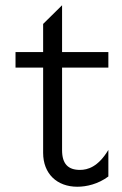

<svg xmlns="http://www.w3.org/2000/svg" viewBox="-20 -698 462 730"><path d="M392 -27V-128C353 -63 313 -52 284 -52C239 -52 216 -75 216 -127V-441H392V-500H216V-678L144 -607V-500H39V-441H144V-117C144 -37 197 12 274 12C309 12 353 2 392 -27Z"/></svg>

Font: Absans
Style: Regular
Weight: 400
Designer: Valerio Monopoli
Version: Version 1.200;Glyphs 3.2 (3217)